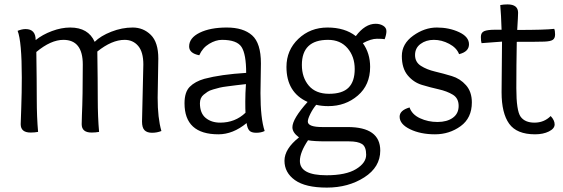

<svg xmlns="http://www.w3.org/2000/svg" viewBox="-20 -600 2556 872"><path d="M625 -48 631 -307Q631 -364 607.5 -391.5Q584 -419 546 -419Q488 -419 422 -366Q424 -230 424 -149.5Q424 -69 430 -1Q414 2 396 2Q351 2 351 -36Q351 -40 352 -76Q356 -162 356 -307Q356 -419 268 -419Q211 -419 145 -364Q147 -228 147 -148.5Q147 -69 153 -1Q137 2 119 2Q74 2 74 -36Q74 -40 76.5 -109.5Q79 -179 79 -248Q79 -412 60 -460Q80 -468 96 -468Q142 -468 142 -418Q173 -443 216 -459Q259 -475 299 -475Q381 -475 410 -410Q437 -437 485.5 -456Q534 -475 582.5 -475Q631 -475 665 -441.5Q699 -408 699 -334L696 -156Q696 -64 713 -5Q693 3 670.5 3Q648 3 636.5 -8.5Q625 -20 625 -48Z M1165 -312 1163 -177Q1163 -62 1182 -5Q1166 3 1143.5 3Q1121 3 1112 -7.5Q1103 -18 1100 -41Q1038 10 972 10Q818 10 818 -131Q818 -182 842 -206Q866 -230 908 -242Q983 -262 1098 -269Q1098 -354 1077 -386.5Q1056 -419 988 -419Q960 -419 930 -401Q900 -383 885 -349Q839 -358 839 -389Q839 -428 887 -451.5Q935 -475 1010 -475Q1085 -475 1125 -439.5Q1165 -404 1165 -312ZM1097 -218Q1068 -215 1053.5 -213Q1039 -211 1014.5 -208Q990 -205 978 -202Q966 -199 948.5 -194Q931 -189 922.5 -183Q914 -177 905 -170Q888 -156 888 -131Q888 -86 914 -64.5Q940 -43 980 -43Q1048 -43 1095 -88Q1094 -102 1094 -139Q1094 -176 1097 -218Z M1379 37Q1342 92 1342 131Q1342 196 1463 196Q1551 196 1597 168Q1643 140 1643 103Q1643 66 1624 54Q1605 42 1565 42H1462Q1405 42 1379 37ZM1470 -419Q1351 -419 1351 -305Q1351 -248 1382.5 -211Q1414 -174 1474.5 -174Q1535 -174 1563 -202Q1591 -230 1591 -286.5Q1591 -343 1558.5 -381Q1526 -419 1470 -419ZM1471 -118Q1441 -118 1416 -124Q1401 -106 1389.5 -83Q1378 -60 1378 -48Q1378 -23 1444 -23H1559Q1707 -23 1707 84Q1707 159 1634.5 205.5Q1562 252 1464.5 252Q1367 252 1319.5 218Q1272 184 1272 130Q1272 76 1338 24Q1308 2 1308 -22Q1308 -60 1377 -137Q1281 -180 1281 -296Q1281 -372 1335 -423.5Q1389 -475 1467.5 -475Q1546 -475 1596 -436Q1638 -492 1686 -492Q1706 -492 1720.5 -483Q1735 -474 1735 -458.5Q1735 -443 1727 -422Q1719 -424 1692 -424Q1665 -424 1628 -404Q1661 -358 1661 -296Q1661 -214 1605 -166Q1549 -118 1471 -118Z M2065 -354Q2054 -383 2020 -401Q1986 -419 1950.5 -419Q1915 -419 1890 -400.5Q1865 -382 1865 -350Q1865 -318 1891.5 -301Q1918 -284 1956 -275Q1994 -266 2032 -254.5Q2070 -243 2096.5 -213Q2123 -183 2123 -135Q2123 -64 2072 -27Q2021 10 1955.5 10Q1890 10 1842.5 -13Q1795 -36 1795 -70Q1795 -99 1840 -112Q1851 -80 1887.5 -63Q1924 -46 1967 -46Q2010 -46 2036.5 -65Q2063 -84 2063 -119Q2063 -154 2036.5 -170Q2010 -186 1972 -194.5Q1934 -203 1896 -214.5Q1858 -226 1831.5 -258Q1805 -290 1805 -345.5Q1805 -401 1856.5 -438Q1908 -475 1964 -475Q2020 -475 2065 -454Q2110 -433 2110 -399Q2110 -365 2065 -354Z M2260 -411Q2257 -411 2167 -404Q2164 -413 2164 -432.5Q2164 -452 2179 -458.5Q2194 -465 2230 -465H2258Q2256 -532 2252 -577Q2267 -580 2285 -580Q2333 -580 2333 -542Q2333 -528 2329 -464Q2456 -464 2497 -469Q2501 -461 2501 -443.5Q2501 -426 2490.5 -419Q2480 -412 2451.5 -411Q2423 -410 2327 -410Q2325 -302 2325 -199.5Q2325 -97 2344.5 -70Q2364 -43 2407.5 -43Q2451 -43 2481 -73Q2499 -54 2499 -35Q2499 -16 2473 -3Q2447 10 2410 10Q2327 10 2292.5 -38Q2258 -86 2258 -181Q2260 -362 2260 -411Z"/></svg>

Font: Overlock
Style: Regular
Weight: 400
Designer: Dario Muhafara
Foundry: Dario Manuel Muhafara
Version: Version 1.001